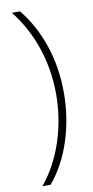

<svg xmlns="http://www.w3.org/2000/svg" viewBox="-97 -754 460 951"><g transform="rotate(-10 133.0 -278.0)"><path d="M221 -281C221 -451 168 -602 77 -714H36C129 -597 182 -445 182 -280C182 -117 131 43 36 158H77C169 50 221 -111 221 -281Z"/></g></svg>

Font: Noto Sans SemiCondensed ExtraLight
Style: Regular
Weight: 200
Width: 4
Designer: Monotype Design Team
Foundry: Monotype Imaging Inc.
Version: Version 2.013